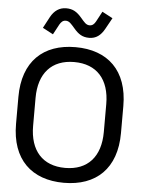

<svg xmlns="http://www.w3.org/2000/svg" viewBox="-61 -966 764 1028"><g transform="rotate(5 321.0 -452.0)"><path d="M321 14.5C494.5 14.5 603 -86.5 603 -277.5V-422.5C603 -613.5 494.5 -714.5 321 -714.5C147.5 -714.5 39 -613.5 39 -422.5V-277.5C39 -86.5 147.5 14.5 321 14.5ZM321 -65.5C200 -65.5 131 -142 131 -275V-425C131 -558 200 -634.5 321 -634.5C442 -634.5 511 -558 511 -425V-275C511 -142 442 -65.5 321 -65.5ZM194 -772.5 223.5 -827.5C232 -842 241 -851 256.5 -851C275.5 -851 286 -836.5 305 -815C330.5 -784.5 353 -770.5 388.5 -770.5C425.5 -770.5 451 -790 471 -826.5L504 -886L447.5 -916L418 -861C410 -846.5 400.5 -837.5 385 -837.5C366 -837.5 355.5 -852 337 -873.5C311 -904 288.5 -917.5 253 -917.5C216.5 -917.5 189 -898 170 -863.5L137.5 -802.5Z"/></g></svg>

Font: MCL Standard
Style: Regular
Weight: 400
Designer: Květoslav Bartoš
Foundry: Florian Karsten
Version: Version 1.001;Glyphs 3.2.3 (3260)